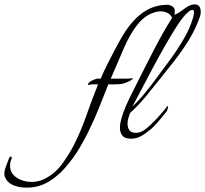

<svg xmlns="http://www.w3.org/2000/svg" viewBox="-321 -633 939 879"><path d="M-198 226Q-237 226 -263.5 213.5Q-290 201 -299 176Q-300 173 -300.5 170Q-301 167 -301 163Q-301 148 -294 129.5Q-287 111 -279 90Q-276 84 -272 84Q-265 84 -268 94Q-275 109 -275 126Q-275 160 -245 180Q-215 200 -177 200Q-162 200 -146.5 196.5Q-131 193 -117 186Q-70 162 -40 122Q-10 82 13 39Q48 -28 73.5 -101.5Q99 -175 128 -247H105Q100 -247 94 -246Q88 -245 83 -244L81 -245Q83 -256 100.5 -264.5Q118 -273 128 -273H140Q151 -300 169.5 -337Q188 -374 207.5 -410.5Q227 -447 242 -472Q284 -541 334 -576Q384 -611 445 -611Q457 -611 468.5 -603.5Q480 -596 479 -581L478 -565Q495 -572 510 -583.5Q525 -595 540 -604Q555 -613 572 -613Q587 -612 592.5 -602Q598 -592 598 -580Q598 -573 597 -567Q596 -561 594 -556Q575 -500 542.5 -448Q510 -396 474.5 -351Q439 -306 410 -270Q377 -228 345.5 -190Q314 -152 274 -115Q270 -102 266.5 -91.5Q263 -81 263 -67Q263 -49 271 -37Q279 -25 300 -25Q303 -25 306 -25Q309 -25 313 -26Q330 -29 349.5 -45Q369 -61 389 -82Q409 -103 425 -122Q432 -130 438 -138Q444 -146 446 -148Q447 -147 448 -144.5Q449 -142 448 -140Q447 -133 443.5 -126.5Q440 -120 435 -115Q428 -106 414.5 -89.5Q401 -73 384 -55Q365 -36 337 -17Q309 2 280 2Q250 2 239 -12.5Q228 -27 228 -48Q228 -65 233 -83.5Q238 -102 244 -119Q256 -151 270.5 -181Q285 -211 300 -240Q318 -276 339.5 -318.5Q361 -361 383.5 -404.5Q406 -448 427.5 -486Q449 -524 467 -551Q462 -565 447.5 -573Q433 -581 415 -581Q399 -581 382 -575Q354 -566 328.5 -542.5Q303 -519 274 -469Q260 -444 245 -410Q230 -376 215 -340Q200 -304 186 -273H258Q265 -273 272.5 -273.5Q280 -274 287 -275Q287 -271 281.5 -267.5Q276 -264 272 -262Q247 -249 225 -247.5Q203 -246 175 -247Q153 -192 133.5 -142.5Q114 -93 91 -46Q72 -4 44 43Q16 90 -20 132Q-56 174 -100.5 200Q-145 226 -198 226ZM285 -145Q317 -175 345.5 -210.5Q374 -246 401 -283Q429 -320 461 -364Q493 -408 521.5 -457Q550 -506 564 -556Q567 -568 567 -576Q567 -588 560 -588Q550 -588 531 -569Q512 -550 486.5 -510Q461 -470 432.5 -420Q404 -370 376.5 -318Q349 -266 325 -220.5Q301 -175 285 -145Z"/></svg>

Font: Italianno
Style: Regular
Weight: 400
Designer: Robert E. Leuschke
Foundry: Robert E. Leuschke
Version: Version 1.100; ttfautohint (v1.8.3)